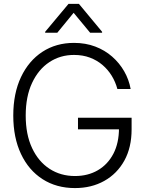

<svg xmlns="http://www.w3.org/2000/svg" viewBox="-20 -958 750 988"><path d="M365.7 9.8Q270.5 9.8 199 -36.1Q127.4 -82 87.9 -166Q48.3 -250 48.3 -363.3Q48.3 -477.5 88.1 -561.5Q127.9 -645.5 198.2 -691.4Q268.6 -737.3 360.8 -737.3Q420.4 -737.3 470 -718.5Q519.5 -699.7 557.1 -666.7Q594.7 -633.8 619.1 -591.1Q643.6 -548.3 652.3 -500H584Q574.2 -536.6 554.9 -568.1Q535.6 -599.6 507.3 -623.8Q479 -647.9 442.4 -661.6Q405.8 -675.3 360.8 -675.3Q290 -675.3 233.9 -638.2Q177.7 -601.1 145 -531.2Q112.3 -461.4 112.3 -363.3Q112.3 -266.1 145 -196.3Q177.7 -126.5 234.9 -89.4Q292 -52.2 365.7 -52.2Q432.6 -52.2 483.6 -82Q534.7 -111.8 563.5 -167Q592.3 -222.2 592.3 -299.3L613.8 -292.5H381.3V-352.1H657.2V-292.5Q657.2 -199.2 619.9 -131.6Q582.5 -64 516.6 -27.1Q450.7 9.8 365.7 9.8ZM443.8 -789.6 358.9 -892.1 274.9 -789.6H212.4V-794.4L332.5 -938H386.2L505.4 -794.4V-789.6Z"/></svg>

Font: Inter Tight Light
Style: Regular
Weight: 300
Designer: Rasmus Andersson
Foundry: rsms
Version: Version 3.004